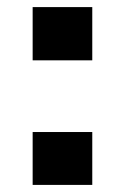

<svg xmlns="http://www.w3.org/2000/svg" viewBox="-20 -521 352 541"><path d="M72 -351V-501H240V-351ZM72 0V-149H240V0Z"/></svg>

Font: Nunito Sans 7pt SemiExpanded
Style: Bold
Weight: 700
Width: 6
Designer: Vernon Adams
Foundry: Vernon Adams
Version: Version 3.101;gftools[0.9.27]